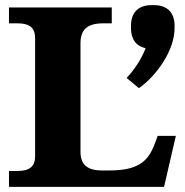

<svg xmlns="http://www.w3.org/2000/svg" viewBox="-20 -729 723 749"><path d="M294 -137V-560C294 -614 321 -638 383 -638H416V-700H15V-638H48C96 -638 117 -620 117 -580V-120C117 -80 96 -62 48 -62H15V0H620L666 -199H595L589 -182C563 -109 533 -64 406 -64H379C320 -64 294 -87 294 -137ZM474 -425 522 -385C589 -432 661 -531 661 -619V-629C661 -680 632 -709 581 -709H571C520 -709 491 -680 491 -629V-619C491 -576 511 -549 548 -541C533 -501 506 -459 474 -425Z"/></svg>

Font: LT Superior Serif ExtraBold
Style: Regular
Weight: 800
Designer: Daniel Lyons
Foundry: LyonsType
Version: Version 2.120;FEAKit 1.0